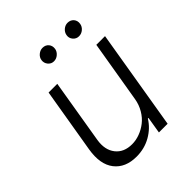

<svg xmlns="http://www.w3.org/2000/svg" viewBox="-204 -854 986 986"><g transform="rotate(-45 288.5 -361.5)"><path d="M419 -208.5 475.5 -545.5H538.7L447.8 0H384.6L399.5 -90.6H394.9Q368.3 -46.9 321 -19.9Q273.8 7.1 215.9 7.1Q135.3 7.1 94.6 -45.1Q54 -97.3 69.6 -192.1L128.9 -545.5H192.1L133.9 -196Q123.9 -132.5 154.7 -93.4Q185.4 -54.3 244.7 -54.3Q272.7 -54.3 300.8 -64.6Q328.8 -74.9 353.2 -93.8Q377.5 -112.6 395.2 -142.4Q413 -172.2 419 -208.5ZM443.9 -639.2Q424.4 -639.2 411.8 -654.3Q399.1 -669.4 402.7 -689.3Q405.9 -706.7 419.9 -718.4Q433.9 -730.1 450.6 -730.1Q471.9 -730.1 484.2 -715.6Q496.4 -701 492.9 -680Q490.1 -663 476 -651.1Q462 -639.2 443.9 -639.2ZM262.1 -639.2Q242.9 -639.2 230.5 -654.3Q218 -669.4 220.9 -689.3Q223.4 -706.3 237.7 -718.2Q252.1 -730.1 268.8 -730.1Q290.1 -730.1 302.2 -715.7Q314.3 -701.3 311.1 -680Q308.2 -663.7 294.2 -651.5Q280.2 -639.2 262.1 -639.2Z"/></g></svg>

Font: Karasuma Gothic
Style: Light Italic
Weight: 300
Italic angle: 9.39998°
Designer: Rasmus Andersson / Ryoko Nishizuka
Foundry: rsms
Version: Version 1.00